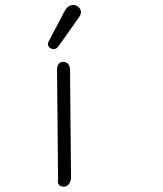

<svg xmlns="http://www.w3.org/2000/svg" viewBox="-20 -728 640 754"><path d="M259 -26Q252 7 228 5Q203 3 208 -26L204 -453Q205 -486 229 -485Q254 -483 255 -454ZM233 -683Q243 -702 256.5 -706.5Q270 -711 281.5 -705Q293 -699 297 -687Q301 -675 290 -660L211 -548Q201 -534 189.5 -535Q178 -536 171.5 -545Q165 -554 171 -565Z"/></svg>

Font: Yomogi
Style: Regular
Weight: 400
Designer: satsuyako
Foundry: satsuyako
Version: Version 3.100